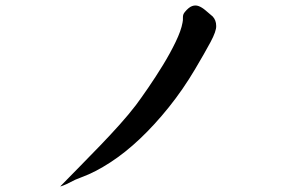

<svg xmlns="http://www.w3.org/2000/svg" viewBox="-20 -632 1040 696"><path d="M763.7 -538.1Q764.6 -519.5 743.2 -479.5Q721.7 -439.5 687.5 -381.8Q643.6 -307.6 592.3 -243.7Q541 -179.7 487.3 -128.9Q433.6 -78.1 379.4 -43Q325.2 -7.8 277.3 9.8L252.9 19.5L221.7 35.2Q214.8 38.1 209 40.5Q203.1 43 198.2 43.9Q232.4 8.8 270 -29.3Q307.6 -67.4 344.2 -105.5Q380.9 -143.6 414.1 -180.7Q447.3 -217.8 472.7 -251Q490.2 -274.4 517.1 -313.5Q543.9 -352.5 570.3 -395.5Q596.7 -438.5 616.7 -480Q636.7 -521.5 641.6 -549.8Q643.6 -557.6 643.1 -568.8Q642.6 -580.1 650.4 -588.9Q664.1 -605.5 676.3 -609.9Q688.5 -614.3 700.2 -609.9Q711.9 -605.5 724.1 -595.2Q736.3 -585 751 -572.3Q763.7 -558.6 763.7 -538.1Z"/></svg>

Font: JasonHandwriting1
Style: Regular
Weight: 400
Version: Version 1.48.20